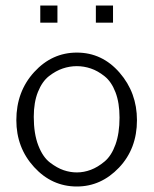

<svg xmlns="http://www.w3.org/2000/svg" viewBox="-20 -677 565 705"><path d="M40 -235.8Q40 -340.8 105.5 -412.4Q170.9 -483.9 262.2 -483.9Q355 -483.9 418.9 -410.4Q482.9 -336.9 482.9 -235.8Q482.9 -130.9 417 -61.5Q351.1 7.8 262.2 7.8Q170.4 7.8 105.2 -63.5Q40 -134.8 40 -235.8ZM104 -248Q104 -186 120.6 -143.1Q137.2 -100.1 163.6 -80.1Q189.9 -60.1 213.9 -52Q237.8 -43.9 262.2 -43.9Q288.1 -43.9 313.5 -53.5Q338.9 -63 364 -84Q389.2 -105 404.1 -146.5Q418.9 -188 418.9 -245.1Q418.9 -299.3 404.1 -338.1Q389.2 -377 364 -397Q338.9 -417 313.5 -425.5Q288.1 -434.1 262 -434.1Q235.8 -434.1 210.4 -425.5Q185.1 -417 159.9 -397.5Q134.8 -377.9 119.4 -339.6Q104 -301.3 104 -248ZM127.9 -593.8V-656.7H190.9V-593.8ZM332 -593.8V-656.7H395V-593.8Z"/></svg>

Font: CMU Bright
Style: Roman
Weight: 500
Version: Version 0.7.0